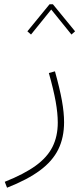

<svg xmlns="http://www.w3.org/2000/svg" viewBox="-20 -604 392 904"><path d="M213.4 -584 108.9 -456.5 126 -441.4 221.2 -559.1 316.4 -441.4 333.5 -456.5 229 -584ZM210 -260.3Q232.4 -180.7 242.2 -125.7Q252 -70.8 252 -26.9Q252 37.6 227.3 87.2Q202.6 136.7 147.9 176.3Q93.3 215.8 2.4 252L13.2 279.8Q108.9 242.2 168 198.5Q227.1 154.8 254.4 99.4Q281.7 43.9 281.7 -28.8Q281.7 -73.7 271.7 -129.6Q261.7 -185.5 238.8 -268.1Z"/></svg>

Font: Estedad-FD-VF Thin
Style: Regular
Weight: 100
Designer: Amin Abedi
Version: Version 5.0